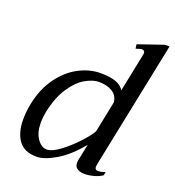

<svg xmlns="http://www.w3.org/2000/svg" viewBox="-132 -821 852 936"><g transform="rotate(20 294.0 -353.5)"><path d="M39 -139Q39 -181 48 -224Q65 -306 107.5 -364Q150 -422 205.5 -451Q261 -480 318 -480Q416 -480 440 -435L481 -636Q482 -639 482 -643Q482 -658 465 -658Q460 -658 436 -650L433 -672L564 -717H588L453 -58Q451 -48 451 -44Q451 -27 468 -27Q483 -27 505 -35L501 -17Q484 -5 459 2Q434 9 411 9Q387 9 372.5 -0.5Q358 -10 358 -31Q358 -38 359 -42L377 -130Q320 -60 261 -25Q202 10 162 10Q98 10 68.5 -30.5Q39 -71 39 -139ZM393 -206 426 -368Q422 -403 394 -420Q366 -437 324 -437Q294 -437 255.5 -415.5Q217 -394 182.5 -343Q148 -292 131 -211Q125 -180 125 -155Q125 -102 147 -71Q169 -40 197 -40Q223 -40 263 -69.5Q303 -99 340.5 -139Q378 -179 393 -206Z"/></g></svg>

Font: Taviraj
Style: Italic
Weight: 400
Italic angle: -12°
Designer: Katatrad Team
Foundry: CadsonDemak
Version: Version 1.001